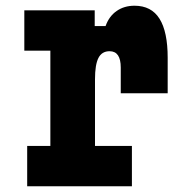

<svg xmlns="http://www.w3.org/2000/svg" viewBox="-20 -651 640 671"><path d="M65 -615H311V-560H349Q361 -594 387.5 -612.5Q414 -631 450 -631Q509 -631 537.5 -585.5Q566 -540 566 -449V-325H402V-415Q402 -472 363 -472Q336 -472 324 -448.5Q312 -425 312 -374V-141H441V0H75V-141H156V-474H65Z"/></svg>

Font: Martian Mono Condensed
Style: Bold
Weight: 700
Width: 3
Designer: Roman Shamin
Foundry: Evil Martians
Version: Version 1.000